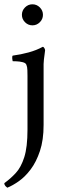

<svg xmlns="http://www.w3.org/2000/svg" viewBox="-38 -648 291 894"><path d="M64 -579Q64 -599 78.5 -613.5Q93 -628 113 -628Q133 -628 147.5 -613.5Q162 -599 162 -579Q162 -559 147.5 -544.5Q133 -530 113 -530Q93 -530 78.5 -544.5Q64 -559 64 -579ZM90 -44V-295Q90 -305 89.5 -321Q89 -337 85 -346Q82 -355 67.5 -358.5Q53 -362 39 -362.5Q25 -363 21 -363Q20 -365 19 -375Q18 -385 21 -389Q59 -394 95.5 -404Q132 -414 161 -430Q165 -430 168.5 -424Q172 -418 172 -414Q172 -411 170 -398Q168 -385 166.5 -371Q165 -357 165 -350V-66Q165 4 148 55Q131 106 105 140.5Q79 175 50 195.5Q21 216 -4 226Q-13 220 -17 211Q-19 206 -17 204Q11 184 35.5 157.5Q60 131 75 84Q90 37 90 -44Z"/></svg>

Font: Amiri Quran
Style: Regular
Weight: 400
Designer: Khaled Hosny
Version: Version 0.117